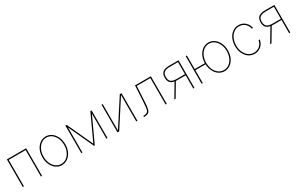

<svg xmlns="http://www.w3.org/2000/svg" viewBox="199 -1915 5087 3286"><g transform="rotate(-30 2742.5 -271.5)"><path d="M480.1 0H457.4V-522.7H122.2V0H99.4V-545.5H480.1Z M643.1 0ZM869.3 11.4Q836.6 11.7 807 2Q777.3 -7.8 752.3 -26.3Q727.3 -44.7 706.9 -70.7Q686.4 -96.6 672.4 -128Q658.4 -159.4 650.7 -195.8Q643.1 -232.2 643.5 -271.3Q643.5 -313.6 651.6 -350.7Q659.8 -387.8 674.4 -418.7Q688.9 -449.6 709.2 -474.4Q729.4 -499.3 753.9 -517Q805.4 -554 869.3 -554Q903.1 -554 932.5 -543.7Q962 -533.4 986.7 -515.1Q1011.4 -496.8 1031.2 -471.2Q1051.1 -445.7 1065.3 -415.5Q1095.2 -351.6 1095.2 -271.3Q1095.5 -230.1 1087.7 -193.2Q1079.9 -156.2 1065.2 -124.8Q1050.4 -93.4 1029.8 -68Q1009.2 -42.6 983.8 -24.9Q958.5 -7.1 929.5 2.3Q900.6 11.7 869.3 11.4ZM869.3 -11.4Q898.8 -11 925.4 -20.1Q952.1 -29.1 974.8 -46Q997.5 -62.9 1015.6 -86.6Q1033.7 -110.4 1046.5 -139.6Q1059.3 -168.7 1066.1 -202.1Q1072.8 -235.4 1072.4 -271.3Q1072.4 -310 1065.2 -343.9Q1057.9 -377.8 1044.6 -406.4Q1031.2 -435 1013 -457.9Q994.7 -480.8 973 -497.2Q927.2 -531.2 869.3 -531.2Q825.6 -532 788.4 -511.7Q751.1 -491.5 723.7 -456.1Q696.4 -420.8 680.9 -373.2Q665.5 -325.6 666.2 -271.3Q665.8 -233.7 672.9 -199.6Q680 -165.5 693.2 -136.5Q706.3 -107.6 725 -84.2Q743.6 -60.7 766.2 -44.6Q788.7 -28.4 814.8 -19.7Q840.9 -11 869.3 -11.4Z M1774.1 0H1751.4V-496.4L1522 0H1507.8L1278.4 -496.4V0H1255.7V-545.5H1280.5L1514.9 -38.4L1749.3 -545.5H1774.1Z M2365.1 0H2342.3V-522.7L2004.3 0H1970.2V-545.5H1992.9V-22.7L2331 -545.5H2365.1Z M2944.6 0H2921.9V-522.7H2653.4L2639.2 -261.4Q2637.4 -228.7 2635.8 -200.1Q2634.2 -171.5 2631.7 -146.8Q2629.3 -122.2 2625.4 -101.6Q2621.4 -81 2615.8 -64.6Q2604 -31.6 2577.4 -15.8Q2550.8 0 2505.7 0H2494.3V-22.7H2505.7Q2557.2 -22.7 2578.5 -46.2Q2600.1 -70 2605.8 -122.2Q2611.5 -174.7 2616.5 -262.8L2632.1 -545.5H2944.6Z M3491.5 0H3468.8V-261.4H3308.2Q3291.2 -261.4 3275.9 -262.4L3120 0H3093.8L3251.4 -265.6Q3195.3 -274.5 3166.5 -307.5Q3137.8 -340.6 3137.8 -403.4Q3137.8 -477.3 3178.3 -511.4Q3219.1 -545.5 3308.2 -545.5H3491.5ZM3468.8 -284.1V-523.4L3308.2 -522.7Q3267.8 -522.7 3239.5 -515.6Q3211.3 -508.5 3193.7 -493.8Q3176.1 -479 3168.3 -456.7Q3160.5 -434.3 3160.5 -403.4Q3160.5 -341.3 3194.2 -312.5Q3228 -284.1 3308.2 -284.1Z M4083.1 11.4Q4050.4 11.4 4021.8 1.8Q3993.3 -7.8 3968.9 -24.9Q3944.6 -41.9 3925.1 -65.7Q3905.5 -89.5 3891.3 -117.9Q3860.8 -178.6 3857.6 -254.3H3656.2V0H3633.5V-545.5H3656.2V-277H3857.2Q3858.7 -360.1 3889.2 -421.5Q3919.4 -482.6 3969.1 -517.8Q4019.5 -554 4083.1 -554Q4116.8 -554 4146.3 -543.7Q4175.8 -533.4 4200.5 -515.1Q4225.1 -496.8 4245 -471.2Q4264.9 -445.7 4279.1 -415.5Q4308.9 -351.6 4308.9 -271.3Q4309.3 -230.1 4301.5 -193.2Q4293.7 -156.2 4278.9 -124.8Q4264.2 -93.4 4243.6 -68Q4223 -42.6 4197.6 -24.9Q4172.2 -7.1 4143.3 2.3Q4114.3 11.7 4083.1 11.4ZM4083.1 -11.4Q4112.6 -11 4139.2 -20.1Q4165.8 -29.1 4188.6 -46Q4211.3 -62.9 4229.4 -86.6Q4247.5 -110.4 4260.3 -139.6Q4273.1 -168.7 4279.8 -202.1Q4286.6 -235.4 4286.2 -271.3Q4286.2 -310 4278.9 -343.9Q4271.7 -377.8 4258.3 -406.4Q4245 -435 4226.7 -457.9Q4208.5 -480.8 4186.8 -497.2Q4141 -531.2 4083.1 -531.2Q4039.4 -532 4002.1 -511.7Q3964.8 -491.5 3937.5 -456.1Q3910.2 -420.8 3894.7 -373.2Q3879.3 -325.6 3880 -271.3Q3879.6 -233.7 3886.7 -199.6Q3893.8 -165.5 3907 -136.5Q3920.1 -107.6 3938.7 -84.2Q3957.4 -60.7 3979.9 -44.6Q4002.5 -28.4 4028.6 -19.7Q4054.7 -11 4083.1 -11.4Z M4449.6 0ZM4678.3 11.4Q4643.8 11.4 4613.6 1.2Q4583.5 -8.9 4558.4 -27.2Q4533.4 -45.5 4513.5 -70.8Q4493.6 -96.2 4479.4 -126.8Q4449.6 -190.7 4449.6 -271.3Q4449.6 -312.9 4457.6 -349.8Q4465.6 -386.7 4480.1 -418Q4494.7 -449.2 4515.1 -474.1Q4535.5 -498.9 4560.4 -516.7Q4611.9 -554 4678.3 -554Q4752.8 -554 4805.8 -507.8Q4859.4 -461.3 4872.9 -386.4H4848.7Q4837.4 -450.6 4790.1 -490.8Q4742.5 -531.2 4678.3 -531.2Q4633.5 -532 4595.5 -511.9Q4557.5 -491.8 4530.2 -456.5Q4502.8 -421.2 4487.4 -373.6Q4471.9 -326 4472.3 -271.3Q4472.3 -196 4498.9 -138.1Q4525.2 -80.6 4571.4 -45.8Q4617.5 -11.4 4678.3 -11.4Q4743.3 -11.4 4791.9 -51.8Q4839.8 -92 4850.1 -159.1H4874.3Q4861.2 -80.3 4806.5 -34.4Q4752.5 11.4 4678.3 11.4Z M5385.7 0H5362.9V-261.4H5202.4Q5185.4 -261.4 5170.1 -262.4L5014.2 0H4987.9L5145.6 -265.6Q5089.5 -274.5 5060.7 -307.5Q5032 -340.6 5032 -403.4Q5032 -477.3 5072.4 -511.4Q5113.3 -545.5 5202.4 -545.5H5385.7ZM5362.9 -284.1V-523.4L5202.4 -522.7Q5161.9 -522.7 5133.7 -515.6Q5105.5 -508.5 5087.9 -493.8Q5070.3 -479 5062.5 -456.7Q5054.7 -434.3 5054.7 -403.4Q5054.7 -341.3 5088.4 -312.5Q5122.2 -284.1 5202.4 -284.1Z"/></g></svg>

Font: Linik Sans Thin
Style: Regular
Weight: 100
Designer: Fonts by Rasmus Andersson / Changes by Cristiano Sobral with parts from Marc Monis
Foundry: rsms
Version: Version 3.020; ttfautohint (v1.6)